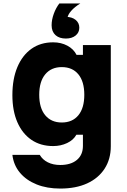

<svg xmlns="http://www.w3.org/2000/svg" viewBox="-20 -877 740 1116"><path d="M624 -27Q624 48 588 103.5Q552 159 486.5 189Q421 219 330 219Q253 219 193 195Q133 171 96 127Q59 83 52 23H211Q227 51 258 66.5Q289 82 330 82Q392 82 427 52.5Q462 23 462 -29V-94H424Q407 -63 370 -45.5Q333 -28 289 -28Q216 -28 163 -64Q110 -100 81 -166.5Q52 -233 52 -324Q52 -418 81 -487Q110 -556 163 -593.5Q216 -631 289 -631Q335 -631 371.5 -611.5Q408 -592 425 -558H462V-615H624ZM208 -326Q208 -249 243 -207Q278 -165 339 -165Q401 -165 435.5 -207Q470 -249 470 -326Q470 -403 435.5 -445Q401 -487 339 -487Q278 -487 243 -445Q208 -403 208 -326ZM363 -779Q398 -779 419.5 -761.5Q441 -744 441 -716Q441 -688 419.5 -670.5Q398 -653 363 -653Q327 -653 305.5 -670.5Q284 -688 284 -716Q284 -744 305.5 -761.5Q327 -779 363 -779ZM447 -857Q414 -837 393.5 -813.5Q373 -790 372 -770L363 -653Q324 -653 302 -673.5Q280 -694 280 -730Q280 -762 292.5 -796.5Q305 -831 325 -857Z"/></svg>

Font: Martian Mono
Style: Bold
Weight: 700
Designer: Roman Shamin
Foundry: Evil Martians
Version: Version 1.000